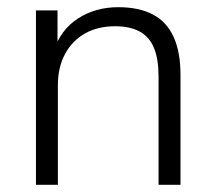

<svg xmlns="http://www.w3.org/2000/svg" viewBox="-20 -514 600 534"><path d="M80 0V-485H140V-372H129Q149 -432 197.5 -463Q246 -494 309 -494Q367 -494 405.5 -473.5Q444 -453 463 -411Q482 -369 482 -306V0H421V-301Q421 -349 408.5 -380Q396 -411 369 -426Q342 -441 300 -441Q252 -441 216.5 -421Q181 -401 161 -364Q141 -327 141 -277V0Z"/></svg>

Font: Nunito Sans 12pt ExtraLight 12pt Light
Style: Regular
Weight: 300
Version: Version 3.101;gftools[0.9.27]